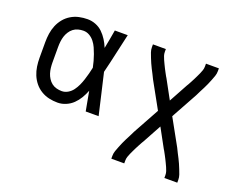

<svg xmlns="http://www.w3.org/2000/svg" viewBox="-117 -736 1433 1160"><g transform="rotate(20 600.0 -156.5)"><path d="M266 8Q238 8 211 2Q184 -4 160 -18.5Q136 -33 118.5 -54.5Q101 -76 90.5 -101.5Q80 -127 76 -154.5Q72 -182 72 -210V-310Q72 -338 76 -365.5Q80 -393 90.5 -418.5Q101 -444 118.5 -465.5Q136 -487 160 -501.5Q184 -516 211 -522Q238 -528 266 -528Q293 -528 318.5 -518Q344 -508 363 -489.5Q382 -471 396.5 -448Q411 -425 421 -400Q427 -430 432.5 -460Q438 -490 443 -520H526Q511 -456 497 -391.5Q483 -327 467 -263Q483 -198 497.5 -132Q512 -66 528 0H445Q439 -31 433.5 -62Q428 -93 422 -125Q412 -99 398 -75.5Q384 -52 364.5 -33Q345 -14 319 -3Q293 8 266 8ZM266 -66Q287 -66 305.5 -77Q324 -88 336.5 -105Q349 -122 358 -141.5Q367 -161 373.5 -181.5Q380 -202 385.5 -222.5Q391 -243 395 -263Q391 -283 385.5 -303Q380 -323 373 -342.5Q366 -362 357.5 -381Q349 -400 336 -416.5Q323 -433 305 -443.5Q287 -454 266 -454Q249 -454 232 -449.5Q215 -445 201.5 -434.5Q188 -424 178.5 -409Q169 -394 164 -378Q159 -362 157 -344.5Q155 -327 155 -310V-210Q155 -193 157 -175.5Q159 -158 164 -142Q169 -126 178.5 -111Q188 -96 201.5 -85.5Q215 -75 232 -70.5Q249 -66 266 -66Z M688 215V197Q688 180 693.5 164.5Q699 149 705 134Q711 119 717.5 104Q724 89 731.5 74.5Q739 60 746.5 45.5Q754 31 761 16L854 -153L761 -321Q754 -336 746.5 -350.5Q739 -365 731.5 -379.5Q724 -394 717.5 -409Q711 -424 705 -439Q699 -454 693.5 -469.5Q688 -485 688 -502V-520H771V-502Q771 -489 775 -477Q779 -465 784 -454Q789 -443 794.5 -431.5Q800 -420 805.5 -409Q811 -398 817 -387Q823 -376 829 -365Q830 -363 831.5 -361Q833 -359 834 -357L900 -236L966 -357Q967 -359 968.5 -361Q970 -363 971 -365Q977 -376 983 -387Q989 -398 994.5 -409Q1000 -420 1005.5 -431.5Q1011 -443 1016 -454Q1021 -465 1025 -477Q1029 -489 1029 -502V-520H1112V-502Q1112 -485 1106.5 -469.5Q1101 -454 1095 -439Q1089 -424 1082.5 -409Q1076 -394 1068.5 -379.5Q1061 -365 1053.5 -350.5Q1046 -336 1039 -321L946 -152L1039 16Q1046 31 1053.5 45.5Q1061 60 1068.5 74.5Q1076 89 1082.5 104Q1089 119 1095 134Q1101 149 1106.5 164.5Q1112 180 1112 197V215H1029V197Q1029 184 1025 172Q1021 160 1016 149Q1011 138 1005.5 126.5Q1000 115 994.5 104Q989 93 983 82Q977 71 971 60Q970 58 968.5 56Q967 54 966 52L900 -69L834 52Q833 54 831.5 56Q830 58 829 60Q823 71 817 82Q811 93 805.5 104Q800 115 794.5 126.5Q789 138 784 149Q779 160 775 172Q771 184 771 197V215Z"/></g></svg>

Font: Bmono
Style: Regular
Weight: 400
Monospace: yes
Designer: Belleve Invis
Foundry: Belleve Invis
Version: Version 11.2.2; ttfautohint (v1.8.2)